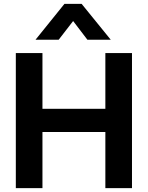

<svg xmlns="http://www.w3.org/2000/svg" viewBox="-20 -975 766 995"><path d="M62 -700H200V-411H526V-700H664V0H526V-291H200V0H62ZM314 -955H403L554 -769H433L359 -866L284 -769H164Z"/></svg>

Font: Stavian Bold
Style: Bold
Weight: 700
Version: Version 1.000; ttfautohint (v1.6)